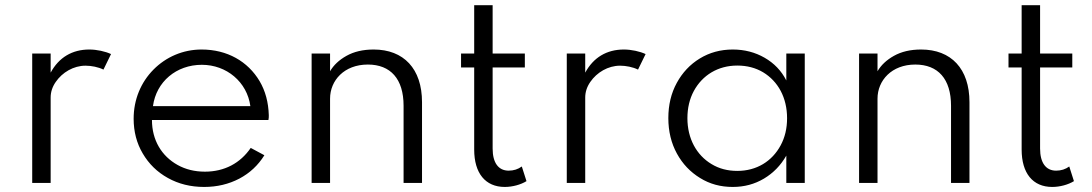

<svg xmlns="http://www.w3.org/2000/svg" viewBox="-20 -724 4323 760"><path d="M180.5 0V-338C180.5 -359.5 187 -380 200.5 -399.5C226.5 -437.5 271 -464 318.5 -464C342 -464 369.5 -458.5 389.5 -448.5L419.5 -510C397 -520.5 363.5 -528 333.5 -528C265.5 -528 213 -496.5 180.5 -436.5V-512H107.5V0Z M788 16C839 16 885.5 5 927.5 -17C969 -39 1002 -70 1026.5 -109.5L972.5 -138.5C931 -78 868.5 -44.5 791 -44.5C750.5 -44.5 714.5 -53.5 683 -71C620 -106 581.5 -169 581.5 -249H1042.5C1044 -256.5 1044 -260 1044 -268C1042.5 -319 1030.5 -364 1007.5 -403C961 -481 879.5 -528 778 -528C704 -528 637 -498.5 587.5 -448.5C538 -398.5 509 -330.5 509 -254C509 -203 521 -157 545 -116.5C569 -75.5 602 -43 644.5 -19.5C686.5 4 734.5 16 788 16ZM585.5 -304C598.5 -400.5 678 -467.5 779 -467.5C877 -467.5 958 -399.5 971 -304Z M1286.5 0V-333.5C1286.5 -405.5 1342.5 -468.5 1436 -468.5C1526 -468.5 1577.5 -411.5 1577.5 -305.5V0H1650.5V-319.5C1650.5 -452 1578 -528 1459 -528C1416.5 -528 1381 -519.5 1351.5 -503C1322 -486.5 1300.5 -466 1286.5 -442V-512H1213.5V0Z M1978 16C2008.5 16 2041.5 7 2064 -7L2045.5 -65C2030.5 -54 2013 -48.5 1993.5 -48.5C1953 -48.5 1930 -79.5 1930 -136V-457H2057.5V-512H1930V-703.5H1857V-512H1805V-457H1857V-132C1857 -38 1901.5 16 1978 16Z M2296.5 0V-338C2296.5 -359.5 2303 -380 2316.5 -399.5C2342.5 -437.5 2387 -464 2434.5 -464C2458 -464 2485.5 -458.5 2505.5 -448.5L2535.5 -510C2513 -520.5 2479.5 -528 2449.5 -528C2381.5 -528 2329 -496.5 2296.5 -436.5V-512H2223.5V0Z M2880.5 16C2926 16 2967 5 3004 -17C3041 -39 3070.5 -69.5 3092.5 -108V0H3165.5V-512H3092.5V-405.5C3073 -444 3044 -474 3006.5 -495.5C2969 -517 2927 -528 2880.5 -528C2832 -528 2788.5 -516 2750 -492.5C2711.5 -469 2681 -436.5 2659 -396C2636.5 -355 2625.5 -308.5 2625.5 -256.5C2625.5 -204 2637 -157 2659.5 -116C2682 -75 2712.5 -43 2751 -19.5C2789.5 4.5 2832.5 16 2880.5 16ZM2898.5 -47.5C2860 -47.5 2826 -56.5 2796.5 -74.5C2737 -110 2701 -175.5 2701 -256C2701 -296.5 2709.5 -332.5 2726.5 -364C2760.5 -426.5 2822 -464.5 2898.5 -464.5C2937 -464.5 2971 -455.5 3000.5 -438C3060 -402 3095.5 -337.5 3095.5 -256C3095.5 -215.5 3087 -180 3070 -148.5C3036 -85.5 2975 -47.5 2898.5 -47.5Z M3453.5 0V-333.5C3453.5 -405.5 3509.5 -468.5 3603 -468.5C3693 -468.5 3744.5 -411.5 3744.5 -305.5V0H3817.5V-319.5C3817.5 -452 3745 -528 3626 -528C3583.5 -528 3548 -519.5 3518.5 -503C3489 -486.5 3467.5 -466 3453.5 -442V-512H3380.5V0Z M4145 16C4175.5 16 4208.5 7 4231 -7L4212.5 -65C4197.5 -54 4180 -48.5 4160.5 -48.5C4120 -48.5 4097 -79.5 4097 -136V-457H4224.5V-512H4097V-703.5H4024V-512H3972V-457H4024V-132C4024 -38 4068.5 16 4145 16Z"/></svg>

Font: Spartan
Style: Regular
Weight: 400
Designer: Matt Bailey, Mirko Velimirovic
Foundry: Matt Bailey
Version: Version 1.003